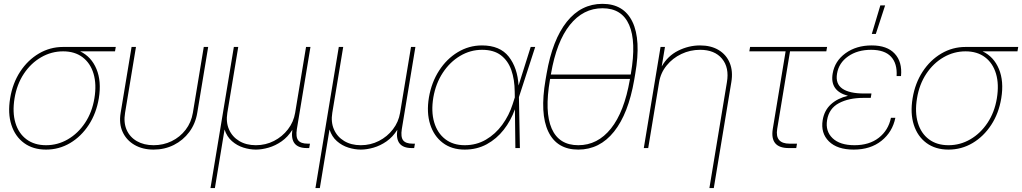

<svg xmlns="http://www.w3.org/2000/svg" viewBox="-20 -755 5212 979"><path d="M214.8 7.8Q148.4 7.8 102.8 -25.6Q57.1 -59.1 38.1 -118.2Q19 -177.2 31.7 -253.9Q44.4 -331.1 83 -389.9Q121.6 -448.7 178.5 -482.2Q235.4 -515.6 301.8 -515.6H570.3L566.4 -493.2H388.7Q445.8 -465.8 471.9 -403.1Q498 -340.3 483.9 -253.9Q471.2 -177.2 432.6 -118.2Q394 -59.1 337.6 -25.6Q281.2 7.8 214.8 7.8ZM301.8 -493.2Q242.2 -493.2 189.9 -463.1Q137.7 -433.1 101.8 -379.2Q65.9 -325.2 54.2 -253.9Q42.5 -182.6 58.6 -128.7Q74.7 -74.7 115 -44.7Q155.3 -14.6 214.8 -14.6Q274.4 -14.6 326.2 -44.7Q377.9 -74.7 413.8 -128.7Q449.7 -182.6 461.4 -253.9Q473.1 -325.2 457 -379.2Q440.9 -433.1 401.1 -463.1Q361.3 -493.2 301.8 -493.2Z M763.2 7.8Q707.5 7.8 666.3 -15.9Q625 -39.6 605.5 -81.8Q585.9 -124 595.2 -179.7L650.9 -515.6H673.3L617.7 -179.7Q609.4 -130.4 625.7 -93Q642.1 -55.7 678 -35.2Q713.9 -14.6 763.2 -14.6Q813 -14.6 855.2 -35.2Q897.5 -55.7 926.3 -93Q955.1 -130.4 963.4 -179.7L1019 -515.6H1041.5L985.8 -179.7Q976.6 -124 945.1 -81.8Q913.6 -39.6 866.5 -15.9Q819.3 7.8 763.2 7.8Z M1053.2 204.1 1172.4 -515.6H1194.8L1139.2 -179.7Q1131.3 -132.3 1147.7 -95Q1164.1 -57.6 1199.7 -36.1Q1235.4 -14.6 1284.7 -14.6Q1334.5 -14.6 1377 -36.4Q1419.4 -58.1 1448.2 -95.5Q1477.1 -132.8 1484.9 -179.7L1540.5 -515.6H1563L1493.7 -96.7Q1487.3 -56.6 1500.5 -39.6Q1513.7 -22.5 1548.8 -22.5H1560.5L1556.6 0H1544.9Q1457 0 1470.7 -93.3Q1447.8 -56.6 1416 -34.4Q1384.3 -12.2 1349.6 -2.2Q1314.9 7.8 1284.7 7.8Q1253.9 7.8 1221.2 -2.4Q1188.5 -12.7 1162.6 -35.4Q1136.7 -58.1 1125 -94.7L1075.7 204.1Z M1588.4 204.1 1707.5 -515.6H1730L1674.3 -179.7Q1666.5 -132.3 1682.9 -95Q1699.2 -57.6 1734.9 -36.1Q1770.5 -14.6 1819.8 -14.6Q1869.6 -14.6 1912.1 -36.4Q1954.6 -58.1 1983.4 -95.5Q2012.2 -132.8 2020 -179.7L2075.7 -515.6H2098.1L2028.8 -96.7Q2022.5 -56.6 2035.6 -39.6Q2048.8 -22.5 2084 -22.5H2095.7L2091.8 0H2080.1Q1992.2 0 2005.9 -93.3Q1982.9 -56.6 1951.2 -34.4Q1919.4 -12.2 1884.8 -2.2Q1850.1 7.8 1819.8 7.8Q1789.1 7.8 1756.3 -2.4Q1723.6 -12.7 1697.8 -35.4Q1671.9 -58.1 1660.2 -94.7L1610.8 204.1Z M2349.6 7.8Q2283.2 7.8 2237.8 -26.6Q2192.4 -61 2173.3 -121.1Q2154.3 -181.2 2167 -257.8Q2180.2 -335 2218.8 -394.8Q2257.3 -454.6 2314.2 -489Q2371.1 -523.4 2437.5 -523.4Q2529.3 -523.4 2574.2 -466.1Q2619.1 -408.7 2624 -318.8L2686 -515.6H2709L2626 -259.8L2630.9 0H2607.9L2605.5 -197.8Q2585 -140.1 2548.6 -93.5Q2512.2 -46.9 2461.9 -19.5Q2411.6 7.8 2349.6 7.8ZM2605 -258.3 2604.5 -287.6Q2604 -349.6 2587.2 -397.7Q2570.3 -445.8 2533.9 -473.4Q2497.6 -501 2438 -501Q2378.4 -501 2326.2 -470Q2273.9 -439 2237.8 -384Q2201.7 -329.1 2189.5 -257.8Q2177.7 -186.5 2193.8 -131.6Q2210 -76.7 2250 -45.7Q2290 -14.6 2349.6 -14.6Q2409.2 -14.6 2457.8 -43Q2506.3 -71.3 2541 -118.9Q2575.7 -166.5 2593.8 -223.1Z M2928.7 7.8Q2819.8 7.8 2775.9 -83.7Q2731.9 -175.3 2761.7 -348.1L2767.1 -379.4Q2796.9 -552.2 2869.9 -643.8Q2942.9 -735.4 3051.8 -735.4Q3160.6 -735.4 3204.8 -643.8Q3249 -552.2 3219.2 -379.4L3213.9 -348.1Q3184.1 -175.3 3110.8 -83.7Q3037.6 7.8 2928.7 7.8ZM2788.6 -375H3195.8L3196.8 -379.4Q3225.1 -543 3188 -627.9Q3150.9 -712.9 3052.2 -712.9Q2953.6 -712.9 2885.7 -627.9Q2817.9 -543 2789.6 -379.4ZM2928.7 -14.6Q3027.3 -14.6 3095.2 -99.6Q3163.1 -184.6 3191.4 -348.1L3192.4 -352.5H2785.2L2784.2 -348.1Q2755.9 -184.6 2793 -99.6Q2830.1 -14.6 2928.7 -14.6Z M3340.8 -335.9 3285.2 0H3262.7L3348.1 -515.6H3370.6L3354 -416Q3384.3 -469.7 3438 -496.6Q3491.7 -523.4 3549.3 -523.4Q3605.5 -523.4 3644.5 -499.8Q3683.6 -476.1 3700.9 -434.1Q3718.3 -392.1 3709 -335.9L3619.6 204.1H3597.2L3686.5 -335.9Q3699.2 -410.2 3661.6 -455.6Q3624 -501 3549.8 -501Q3499 -501 3454.3 -479.7Q3409.7 -458.5 3379.2 -421.1Q3348.6 -383.8 3340.8 -335.9Z M4002 0Q3904.8 0 3920.4 -97.7L3985.8 -493.2H3800.8L3804.7 -515.6H4197.3L4193.4 -493.2H4008.3L3942.9 -97.7Q3930.7 -22.5 4005.9 -22.5H4043.9L4040 0Z M4333 7.8Q4249 7.8 4206.5 -34.2Q4164.1 -76.2 4174.8 -142.6Q4183.1 -192.4 4216.8 -223.1Q4250.5 -253.9 4303.7 -266.6Q4210.9 -291 4225.6 -379.4Q4236.3 -443.8 4291.3 -483.6Q4346.2 -523.4 4424.8 -523.4Q4503.4 -523.4 4542.2 -481.4Q4581.1 -439.5 4574.2 -367.2H4551.8Q4555.7 -431.2 4523.2 -466.1Q4490.7 -501 4421.4 -501Q4352.1 -501 4304.4 -467.5Q4256.8 -434.1 4248 -379.4Q4239.3 -328.1 4274.9 -303.2Q4310.5 -278.3 4385.7 -278.3H4423.3L4422.9 -276.4H4423.3L4419.9 -255.9H4382.3Q4308.1 -255.9 4257.6 -229Q4207 -202.1 4197.3 -142.6Q4188 -85.9 4225.3 -50.3Q4262.7 -14.6 4336.9 -14.6Q4412.6 -14.6 4461.2 -52.7Q4509.8 -90.8 4522.9 -154.3H4545.4Q4530.8 -82 4474.6 -37.1Q4418.5 7.8 4333 7.8ZM4425.3 -582 4468.8 -727.5H4493.2L4445.8 -582Z M4816.4 7.8Q4750 7.8 4704.3 -25.6Q4658.7 -59.1 4639.6 -118.2Q4620.6 -177.2 4633.3 -253.9Q4646 -331.1 4684.6 -389.9Q4723.1 -448.7 4780 -482.2Q4836.9 -515.6 4903.3 -515.6H5171.9L5168 -493.2H4990.2Q5047.4 -465.8 5073.5 -403.1Q5099.6 -340.3 5085.4 -253.9Q5072.8 -177.2 5034.2 -118.2Q4995.6 -59.1 4939.2 -25.6Q4882.8 7.8 4816.4 7.8ZM4903.3 -493.2Q4843.8 -493.2 4791.5 -463.1Q4739.3 -433.1 4703.4 -379.2Q4667.5 -325.2 4655.8 -253.9Q4644 -182.6 4660.2 -128.7Q4676.3 -74.7 4716.6 -44.7Q4756.8 -14.6 4816.4 -14.6Q4876 -14.6 4927.7 -44.7Q4979.5 -74.7 5015.4 -128.7Q5051.3 -182.6 5063 -253.9Q5074.7 -325.2 5058.6 -379.2Q5042.5 -433.1 5002.7 -463.1Q4962.9 -493.2 4903.3 -493.2Z"/></svg>

Font: Inter Display Thin
Style: Italic
Weight: 100
Italic angle: -9.39999°
Designer: Rasmus Andersson
Foundry: rsms
Version: Version 4.000;git-a52131595